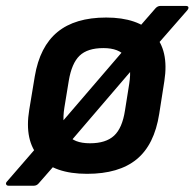

<svg xmlns="http://www.w3.org/2000/svg" viewBox="-44 -562 643 634"><path d="M-15.2 51.3Q-21.9 51.3 -23.7 46.8Q-25.6 42.3 -20.9 37.3L92.3 -93.3L144.6 -140.4L369.3 -402L402.4 -457.6L469.5 -534.7Q472.9 -538.4 476.9 -540.4Q480.9 -542.4 485.6 -542.4H569.7Q576.7 -542.4 578 -538.4Q579.4 -534.4 574.7 -528.4L459.2 -396.2L411 -353.8L183.6 -88.4L146.8 -28.5L83.3 44Q76.9 51.3 67.2 51.3ZM243.5 12Q135.3 12 85.6 -42.7Q35.8 -97.4 52.5 -199.1L70.8 -309.6Q87.4 -408.3 145.7 -456.2Q203.9 -504.1 306.7 -504.1Q411.6 -504.1 463.1 -450.4Q514.7 -396.6 498.7 -294.3L481.7 -185.8Q465.7 -83.8 407.1 -35.9Q348.6 12 243.5 12ZM253.2 -88.9Q305.7 -88.9 332.7 -114Q359.8 -139 368.7 -197.2L382.7 -285.3Q392.3 -346.4 370.8 -374.8Q349.2 -403.2 297.3 -403.2Q244.9 -403.2 218.8 -378.1Q192.7 -353 183.1 -295.2L168.5 -206.1Q159.2 -147.3 179.1 -118.1Q199 -88.9 253.2 -88.9Z"/></svg>

Font: Sofia Sans Hairline
Style: Italic
Weight: 1
Italic angle: -9°
Designer: Botio Nikoltchev, Ani Petrova
Foundry: lettersoup
Version: Version 4.102